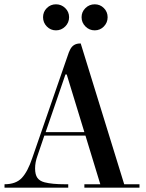

<svg xmlns="http://www.w3.org/2000/svg" viewBox="-20 -872 676 892"><path d="M154 -148Q143 -118 143 -89.5Q143 -61 153.5 -46Q164 -31 187 -25Q222 -16 280 -16H297V0H1V-16Q54 -16 81.5 -45.5Q109 -75 130 -138L293 -609Q300 -631 306 -642Q320 -670 352 -670H355L557 -16H628V0H372V-16H446L377 -242H186ZM284 -526 192 -258H372L290 -526ZM377 -749Q359 -767 359 -792Q359 -817 377 -834.5Q395 -852 420 -852Q445 -852 462.5 -834.5Q480 -817 480 -792Q480 -767 462.5 -749Q445 -731 420 -731Q395 -731 377 -749ZM197.5 -749Q180 -767 180 -792Q180 -817 197.5 -834.5Q215 -852 240 -852Q265 -852 283 -834.5Q301 -817 301 -792Q301 -767 283 -749Q265 -731 240 -731Q215 -731 197.5 -749Z"/></svg>

Font: Elsie Swash Caps
Style: Regular
Weight: 400
Designer: Alejandro Inler
Foundry: Alejandro Inler
Version: 1.003